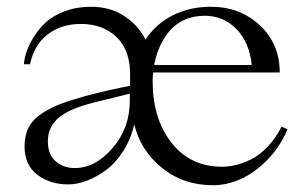

<svg xmlns="http://www.w3.org/2000/svg" viewBox="-20 -531 899 562"><path d="M120.1 -117.2Q120.1 -78.6 143.1 -58.8Q166 -39.1 199.2 -39.1Q258.8 -39.1 309.3 -97.4Q359.9 -155.8 359.9 -235.8V-256.8Q343.3 -252.4 310.3 -244.6Q277.3 -236.8 254.9 -231Q232.4 -225.1 217.8 -220.2Q166.5 -203.1 143.3 -178.2Q120.1 -153.3 120.1 -117.2ZM49.8 -342.8Q51.3 -359.4 57.6 -379.2Q64 -398.9 78.9 -422.9Q93.8 -446.8 114.7 -466.1Q135.7 -485.4 170.2 -498.3Q204.6 -511.2 246.1 -511.2Q302.7 -511.2 344 -483.9Q385.3 -456.5 405.8 -415Q435.5 -460.4 485.1 -485.8Q534.7 -511.2 597.2 -511.2Q682.1 -511.2 740.5 -457Q798.8 -402.8 798.8 -318.8H428.2Q426.8 -305.7 426.8 -293.9Q426.8 -183.6 481.9 -113.3Q537.1 -43 629.9 -43Q648.9 -43 669.2 -47.6Q689.5 -52.2 713.9 -64Q738.3 -75.7 762.2 -100.3Q786.1 -125 804.2 -160.2L821.8 -152.8Q799.3 -100.1 761.5 -62Q723.6 -23.9 683.3 -6.3Q643.1 11.2 604 11.2Q516.6 11.2 454.1 -39.6Q391.6 -90.3 373 -167Q362.8 -123 340.1 -87.9Q317.4 -52.7 289.6 -32.5Q261.7 -12.2 233.4 -1.7Q205.1 8.8 179.2 8.8Q126.5 8.8 89.1 -19.5Q51.8 -47.9 51.8 -103Q51.8 -134.8 64 -158.2Q76.2 -181.6 102.3 -198.7Q128.4 -215.8 158.2 -227.1Q188 -238.3 233.9 -251Q303.2 -269 360.8 -279.8V-314Q360.8 -384.3 321 -422.6Q281.2 -460.9 216.8 -460.9Q158.7 -460.9 118.9 -429.7Q79.1 -398.4 67.9 -342.8ZM431.2 -340.8H716.8Q710.4 -406.2 672.4 -445.6Q634.3 -484.9 579.1 -484.9Q545.9 -484.9 519.3 -472.7Q492.7 -460.4 475.3 -439.2Q458 -418 447.3 -393.6Q436.5 -369.1 431.2 -340.8Z"/></svg>

Font: Ortica Linear Light
Style: Regular
Weight: 300
Designer: Benedetta Bovani
Foundry: Collletttivo
Version: Version 2.000;Glyphs 3.1.2 (3151)